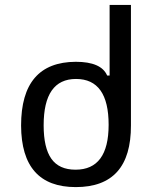

<svg xmlns="http://www.w3.org/2000/svg" viewBox="-20 -763 640 783"><path d="M289 0Q67 0 66 -251Q66 -510 289 -511Q393 -511 417 -455H427V-743H514V-252Q515 0 289 0ZM288 -71Q423 -71 423 -254Q423 -441 290 -441Q158 -441 158 -252Q158 -160 189.5 -115.5Q221 -71 288 -71Z"/></svg>

Font: PlemolJP35 Console
Style: Regular
Weight: 400
Version: v2.0.3; ttfautohint (v1.8.4.7-5d5b-dirty) -l 6 -r 45 -G 200 